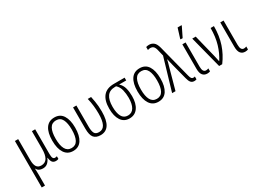

<svg xmlns="http://www.w3.org/2000/svg" viewBox="-37 -1643 3708 2748"><g transform="rotate(-30 1817.5 -269.5)"><path d="M74 236V-532H128V-183Q128 -112 152 -75.5Q176 -39 228 -39Q293 -39 324 -89.5Q355 -140 355 -242V-532H409V-125Q409 -76 419.5 -56.5Q430 -37 452 -37Q470 -37 485 -43V1Q478 5 466.5 7.5Q455 10 442 10Q404 10 384.5 -13.5Q365 -37 359 -90H355Q341 -52 310 -21Q279 10 227 10Q156 10 127 -45H125Q126 -21 127 2.5Q128 26 128 48V236Z M917 -267Q917 -136 869.5 -63Q822 10 728 10Q636 10 587.5 -63.5Q539 -137 539 -267Q539 -399 587 -470.5Q635 -542 729 -542Q823 -542 870 -469Q917 -396 917 -267ZM595 -267Q595 -157 627.5 -97.5Q660 -38 728 -38Q797 -38 829 -96.5Q861 -155 861 -267Q861 -373 830.5 -433.5Q800 -494 729 -494Q659 -494 627 -435.5Q595 -377 595 -267Z M1181 10Q1104 9 1069.5 -34.5Q1035 -78 1035 -179V-532H1090V-184Q1090 -110 1108.5 -74.5Q1127 -39 1183 -39Q1248 -39 1278 -98Q1308 -157 1308 -274Q1308 -338 1301 -402Q1294 -466 1278 -532H1333Q1343 -485 1349.5 -445.5Q1356 -406 1359.5 -365.5Q1363 -325 1363 -277Q1363 -131 1317 -60.5Q1271 10 1181 10Z M1659 10Q1569 10 1521.5 -61.5Q1474 -133 1474 -256Q1474 -392 1532.5 -462Q1591 -532 1710 -532H1887V-486H1770Q1816 -444 1832 -383.5Q1848 -323 1848 -251Q1848 -130 1798.5 -60Q1749 10 1659 10ZM1660 -38Q1726 -38 1760 -94.5Q1794 -151 1794 -254Q1794 -321 1779.5 -382.5Q1765 -444 1720 -486H1703Q1613 -486 1571 -428Q1529 -370 1529 -257Q1529 -154 1560.5 -96Q1592 -38 1660 -38Z M2326 -267Q2326 -136 2278.5 -63Q2231 10 2137 10Q2045 10 1996.5 -63.5Q1948 -137 1948 -267Q1948 -399 1996 -470.5Q2044 -542 2138 -542Q2232 -542 2279 -469Q2326 -396 2326 -267ZM2004 -267Q2004 -157 2036.5 -97.5Q2069 -38 2137 -38Q2206 -38 2238 -96.5Q2270 -155 2270 -267Q2270 -373 2239.5 -433.5Q2209 -494 2138 -494Q2068 -494 2036 -435.5Q2004 -377 2004 -267Z M2729 10Q2693 10 2672.5 -13.5Q2652 -37 2639 -91L2573 -346Q2564 -385 2558 -407.5Q2552 -430 2548 -452H2544Q2541 -434 2536 -414.5Q2531 -395 2525 -376L2421 0H2365L2522 -532L2496 -639Q2484 -684 2464.5 -700Q2445 -716 2417 -716Q2405 -716 2393.5 -713.5Q2382 -711 2374 -707V-757Q2382 -760 2394.5 -762.5Q2407 -765 2423 -765Q2467 -765 2499.5 -739Q2532 -713 2550 -646L2689 -104Q2698 -67 2709.5 -53Q2721 -39 2740 -39Q2747 -39 2754 -40.5Q2761 -42 2766 -44V3Q2750 10 2729 10Z M2943 10Q2895 10 2868 -23Q2841 -56 2841 -128V-532H2895V-131Q2895 -39 2950 -39Q2972 -39 2991 -48V1Q2982 5 2970.5 7.5Q2959 10 2943 10ZM2854 -606V-617L2903 -775H2968V-767L2889 -606Z M3142 0 3005 -532H3062L3151 -173Q3156 -149 3164 -116.5Q3172 -84 3176 -61H3179Q3239 -154 3273.5 -269.5Q3308 -385 3308 -532H3363Q3363 -371 3320 -242Q3277 -113 3193 0Z M3570 10Q3522 10 3495 -23Q3468 -56 3468 -128V-532H3522V-131Q3522 -39 3577 -39Q3599 -39 3618 -48V1Q3609 5 3597.5 7.5Q3586 10 3570 10Z"/></g></svg>

Font: Noto Sans Condensed Light
Style: Regular
Weight: 300
Width: 3
Designer: Monotype Design Team
Foundry: Monotype Imaging Inc.
Version: Version 2.013; ttfautohint (v1.8.4.7-5d5b)